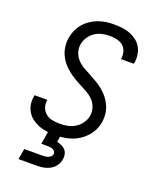

<svg xmlns="http://www.w3.org/2000/svg" viewBox="-172 -842 944 1161"><g transform="rotate(20 300.0 -261.5)"><path d="M253 8Q225 8 198 5Q171 2 147 -7Q123 -16 102 -31Q81 -46 67.5 -67.5Q54 -89 49.5 -115Q45 -141 50 -169L51 -176H134L133 -172Q129 -147 137.5 -125Q146 -103 163.5 -89Q181 -75 205 -70.5Q229 -66 253 -66Q278 -66 303.5 -71Q329 -76 351.5 -90Q374 -104 390 -127Q406 -150 410 -175Q414 -203 405 -228.5Q396 -254 378 -272.5Q360 -291 337 -304Q314 -317 290.5 -329Q267 -341 245 -354.5Q223 -368 203 -384.5Q183 -401 166.5 -421Q150 -441 139.5 -465Q129 -489 125.5 -516Q122 -543 126 -571Q130 -596 140.5 -620.5Q151 -645 168.5 -666Q186 -687 209 -702.5Q232 -718 256.5 -727Q281 -736 306.5 -739.5Q332 -743 356 -743Q383 -743 409.5 -740Q436 -737 459.5 -728Q483 -719 503 -704Q523 -689 535.5 -667.5Q548 -646 552 -620Q556 -594 552 -568L550 -560H467L468 -565Q472 -588 465 -610Q458 -632 441.5 -645.5Q425 -659 402 -664Q379 -669 356 -669Q332 -669 307.5 -663.5Q283 -658 261.5 -643.5Q240 -629 225.5 -606.5Q211 -584 207 -560Q203 -532 212 -506.5Q221 -481 239 -462.5Q257 -444 280 -431Q303 -418 326 -406Q349 -394 371.5 -380.5Q394 -367 414 -350.5Q434 -334 450 -314Q466 -294 477 -270Q488 -246 491.5 -219Q495 -192 491 -164Q487 -138 475.5 -113.5Q464 -89 445.5 -68Q427 -47 404.5 -32Q382 -17 356.5 -8Q331 1 304.5 4.5Q278 8 253 8ZM92 220 104 151H219Q228 151 237 150Q246 149 255.5 146Q265 143 272.5 136Q280 129 282 120Q283 111 278 103.5Q273 96 265 92Q257 88 247.5 87Q238 86 229 86H190L216 -66H294L276 42Q291 45 306 52Q321 59 331 70Q341 81 344.5 97Q348 113 345 130Q343 144 336 158Q329 172 318.5 183Q308 194 294 201.5Q280 209 265.5 213Q251 217 236 218.5Q221 220 207 220Z"/></g></svg>

Font: Iosevka Custom Oblique
Style: Regular
Weight: 400
Italic angle: -9°
Designer: Belleve Invis
Foundry: Belleve Invis
Version: Version 27.0.1